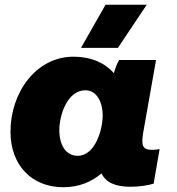

<svg xmlns="http://www.w3.org/2000/svg" viewBox="-20 -772 743 806"><path d="M527 12C562 12 599 7 625 -1L650 -146C640 -144 630 -143 618 -143C577 -143 572 -162 582 -220L635 -520H480C472 -507 464 -486 458 -465C420 -508 363 -534 289 -534C130 -534 24 -382 24 -219C24 -80 112 14 246 14C312 14 365 -9 406 -44C424 -7 463 12 527 12ZM339 -393C382 -393 411 -350 411 -286C411 -231 381 -118 306 -118C258 -118 229 -161 229 -226C229 -284 260 -393 339 -393ZM475 -571 596 -752H423L320 -571Z"/></svg>

Font: Fixel Display 20240404 Black
Style: Italic
Weight: 900
Italic angle: -10°
Designer: AlfaBravo + MacPaw
Foundry: Kyrylo Tkachov, Marchela Mozhyna, Serhii Makarenko, Maria Weinstein, Zakhar Kryvoshyya
Version: Version 1.211;Glyphs 3.2 (3225)